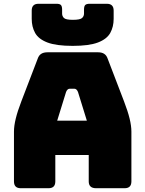

<svg xmlns="http://www.w3.org/2000/svg" viewBox="-20 -997 770 1017"><path d="M273 -36Q273 0 237 0H90Q54 0 54 -36V-300Q54 -330 63.5 -369Q73 -408 93 -460L180 -687Q191 -720 231 -720H500Q539 -720 550 -687L637 -460Q657 -408 666.5 -369Q676 -330 676 -300V-36Q676 0 640 0H489Q450 0 450 -36V-176H273ZM330 -510 283 -358H440L393 -510Q386 -527 374 -527H349Q337 -527 330 -510ZM582 -897Q582 -855 564 -822.5Q546 -790 499 -772Q452 -754 365 -754Q278 -754 231 -772Q184 -790 166 -822.5Q148 -855 148 -897V-941Q148 -977 184 -977H280Q296 -977 302.5 -970.5Q309 -964 309 -946V-925Q309 -911 319 -901.5Q329 -892 366 -892Q404 -892 414.5 -901.5Q425 -911 425 -925V-946Q425 -964 431.5 -970.5Q438 -977 455 -977H546Q582 -977 582 -941Z"/></svg>

Font: Bungee Tint
Style: Regular
Weight: 400
Designer: David Jonathan Ross
Foundry: David Jonathan Ross
Version: Version 2.001